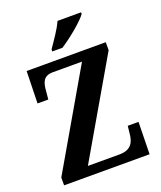

<svg xmlns="http://www.w3.org/2000/svg" viewBox="-166 -1035 957 1140"><g transform="rotate(-20 312.5 -465.5)"><path d="M245 -784V-771H309C369 -809 462 -886 485 -921V-931H336C317 -886 273 -825 245 -784ZM39 0H579L583 -203H515L510 -158C506 -108 489 -60 411 -60H211L562 -664V-714H62L57 -511H125L130 -564C134 -618 147 -654 206 -654H390L39 -49Z"/></g></svg>

Font: Noto Serif Myanmar SemiCondensed
Style: Bold
Weight: 700
Width: 4
Designer: Ben Mitchell and the Monotype Design Team
Foundry: Monotype Imaging Inc.
Version: Version 2.106